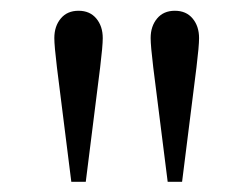

<svg xmlns="http://www.w3.org/2000/svg" viewBox="-20 -747 470 364"><path d="M265.6 -674.8Q265.6 -697.3 277.8 -711.9Q290 -726.6 311.5 -726.6Q333 -726.6 345.2 -711.9Q357.4 -697.3 357.4 -674.8Q357.4 -659.7 352.5 -619.6L325.2 -402.3H297.9L270.5 -619.6Q265.6 -660.2 265.6 -674.8ZM83 -674.8Q83 -697.3 95.2 -711.9Q107.4 -726.6 128.9 -726.6Q150.4 -726.6 162.6 -711.9Q174.8 -697.3 174.8 -674.8Q174.8 -659.7 169.9 -619.6L142.6 -402.3H115.2L87.9 -619.6Q83 -660.2 83 -674.8Z"/></svg>

Font: Theano Modern
Style: Regular
Weight: 400
Designer: Alexey Kryukov
Version: Version 2.00